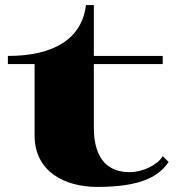

<svg xmlns="http://www.w3.org/2000/svg" viewBox="-20 -720 704 755"><path d="M11 -468H116V-188C116 -45 234 15 363 15C532 15 604 -25 643 -83L620 -106C600 -72 542 -43 490 -43C415 -43 349 -83 349 -219V-468H620V-500H349V-700H318C302 -567 191 -500 11 -500Z"/></svg>

Font: Sprat Extended
Style: Bold
Weight: 700
Width: 9
Designer: Ethan Nakache
Foundry: Collletttivo
Version: Version 2.000;Glyphs 3.2 (3217)